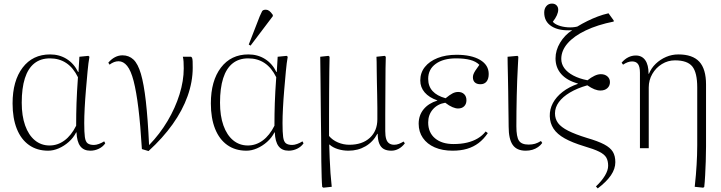

<svg xmlns="http://www.w3.org/2000/svg" viewBox="-20 -825 4016 1069"><path d="M248 14Q186 14 141.5 -17.5Q97 -49 73.5 -108Q50 -167 50 -249Q50 -375 106 -448.5Q162 -522 259 -522Q311 -522 351.5 -496.5Q392 -471 415 -424H417L422 -509L472 -514L478 -509Q472 -476 467.5 -427Q463 -378 458.5 -325Q454 -272 451.5 -223.5Q449 -175 449 -140Q449 -88 452.5 -62Q456 -36 468 -27Q480 -18 503 -18Q515 -18 530.5 -23.5Q546 -29 560 -38L566 -27Q553 -8 530.5 3Q508 14 483 14Q446 14 427 -11Q408 -36 406 -88H404Q389 -58 363 -35Q337 -12 307 1Q277 14 248 14ZM256 -15Q301 -15 339 -43Q377 -71 404 -125Q404 -160 404.5 -190Q405 -220 406 -250.5Q407 -281 409 -316.5Q411 -352 414 -395Q388 -448 349 -474Q310 -500 258 -500Q206 -500 171 -472Q136 -444 118.5 -389Q101 -334 101 -253Q101 -180 120 -126.5Q139 -73 174 -44Q209 -15 256 -15Z M807 16 770 5Q762 -129 750.5 -222.5Q739 -316 724 -374Q709 -432 688 -458Q667 -484 640 -484Q615 -484 590 -465L583 -476Q600 -496 620 -506.5Q640 -517 662 -517Q698 -517 723 -493.5Q748 -470 764.5 -414Q781 -358 792 -261.5Q803 -165 810 -18H811Q870 -79 913 -151.5Q956 -224 979.5 -299.5Q1003 -375 1003 -444Q1003 -465 1002 -481.5Q1001 -498 998 -509H1044L1049 -504Q1052 -498 1052.5 -483.5Q1053 -469 1053 -448Q1053 -370 1024.5 -290Q996 -210 941 -133Q886 -56 807 16Z M1352 14Q1290 14 1245.5 -17.5Q1201 -49 1177.5 -108Q1154 -167 1154 -249Q1154 -375 1210 -448.5Q1266 -522 1363 -522Q1415 -522 1455.5 -496.5Q1496 -471 1519 -424H1521L1526 -509L1576 -514L1582 -509Q1576 -476 1571.5 -427Q1567 -378 1562.5 -325Q1558 -272 1555.5 -223.5Q1553 -175 1553 -140Q1553 -88 1556.5 -62Q1560 -36 1572 -27Q1584 -18 1607 -18Q1619 -18 1634.5 -23.5Q1650 -29 1664 -38L1670 -27Q1657 -8 1634.5 3Q1612 14 1587 14Q1550 14 1531 -11Q1512 -36 1510 -88H1508Q1493 -58 1467 -35Q1441 -12 1411 1Q1381 14 1352 14ZM1360 -15Q1405 -15 1443 -43Q1481 -71 1508 -125Q1508 -160 1508.5 -190Q1509 -220 1510 -250.5Q1511 -281 1513 -316.5Q1515 -352 1518 -395Q1492 -448 1453 -474Q1414 -500 1362 -500Q1310 -500 1275 -472Q1240 -444 1222.5 -389Q1205 -334 1205 -253Q1205 -180 1224 -126.5Q1243 -73 1278 -44Q1313 -15 1360 -15ZM1375 -571 1365 -577 1426 -734Q1434 -753 1439 -762Q1444 -771 1460 -771Q1470 -771 1479 -764.5Q1488 -758 1499 -742V-735Z M1781 220 1774 216Q1772 196 1771 162.5Q1770 129 1769 73.5Q1768 18 1768 -65Q1768 -72 1767.5 -104Q1767 -136 1766.5 -183.5Q1766 -231 1765.5 -284Q1765 -337 1764.5 -385.5Q1764 -434 1763.5 -467.5Q1763 -501 1763 -509L1809 -514L1815 -509Q1814 -479 1813.5 -427.5Q1813 -376 1812.5 -313.5Q1812 -251 1812 -187Q1812 -123 1812 -68Q1831 -45 1861.5 -32Q1892 -19 1925 -19Q1997 -19 2039 -57.5Q2081 -96 2081 -161Q2081 -190 2081 -224.5Q2081 -259 2080 -295.5Q2079 -332 2078.5 -366Q2078 -400 2077.5 -430Q2077 -460 2077 -480.5Q2077 -501 2076 -509L2122 -514L2128 -509Q2127 -480 2126.5 -443.5Q2126 -407 2126 -366Q2126 -325 2125.5 -280Q2125 -235 2125 -188.5Q2125 -142 2125 -95Q2125 -69 2130 -52Q2135 -35 2146.5 -27Q2158 -19 2175 -19Q2188 -19 2201 -24Q2214 -29 2227 -37L2234 -27Q2219 -7 2199.5 3.5Q2180 14 2159 14Q2133 14 2116.5 4.5Q2100 -5 2091.5 -26Q2083 -47 2083 -80H2081Q2057 -35 2015 -10.5Q1973 14 1920 14Q1889 14 1860.5 5Q1832 -4 1815 -20H1813Q1814 13 1815.5 55Q1817 97 1820 138.5Q1823 180 1827 215Z M2500 14Q2443 14 2400.5 -4.5Q2358 -23 2334.5 -57Q2311 -91 2311 -136Q2311 -183 2338.5 -216.5Q2366 -250 2415 -265V-266Q2369 -282 2344.5 -310.5Q2320 -339 2320 -377Q2320 -420 2345.5 -452Q2371 -484 2416.5 -502Q2462 -520 2522 -520Q2605 -520 2653 -491.5Q2701 -463 2701 -413Q2701 -386 2689 -371Q2677 -356 2655 -356Q2635 -356 2624 -366Q2613 -376 2613 -395Q2613 -403 2616 -411.5Q2619 -420 2627 -432.5Q2635 -445 2649 -464Q2630 -483 2598 -491.5Q2566 -500 2519 -500Q2448 -500 2406 -469.5Q2364 -439 2364 -386Q2364 -345 2388.5 -318Q2413 -291 2461 -278Q2484 -297 2499.5 -305Q2515 -313 2531 -313Q2552 -313 2564.5 -300.5Q2577 -288 2577 -267Q2577 -246 2564.5 -233.5Q2552 -221 2530 -221Q2517 -221 2499 -228.5Q2481 -236 2459 -253Q2416 -246 2390 -216Q2364 -186 2364 -143Q2364 -87 2402 -55Q2440 -23 2505 -23Q2547 -23 2580.5 -31Q2614 -39 2640 -54.5Q2666 -70 2684 -93L2696 -84Q2673 -50 2644.5 -28.5Q2616 -7 2580.5 3.5Q2545 14 2500 14Z M2907 14Q2857 14 2834.5 -18.5Q2812 -51 2812 -120Q2812 -134 2811.5 -164Q2811 -194 2810.5 -234Q2810 -274 2809.5 -317Q2809 -360 2808 -399Q2807 -438 2806.5 -467.5Q2806 -497 2806 -509L2861 -514L2866 -509Q2865 -485 2863 -450.5Q2861 -416 2859.5 -375.5Q2858 -335 2857 -291.5Q2856 -248 2855.5 -205Q2855 -162 2855 -122Q2855 -63 2869.5 -41.5Q2884 -20 2923 -20Q2943 -20 2958.5 -24.5Q2974 -29 2992 -40L2999 -29Q2990 -16 2975.5 -6Q2961 4 2944 9Q2927 14 2907 14Z M3308 224 3298 213Q3330 183 3348 153Q3366 123 3366 98Q3366 70 3355.5 52Q3345 34 3316 19.5Q3287 5 3232 -11Q3166 -31 3124 -54.5Q3082 -78 3062 -108.5Q3042 -139 3041 -178Q3040 -217 3058.5 -251.5Q3077 -286 3112.5 -313.5Q3148 -341 3197 -358V-360Q3136 -377 3104.5 -413Q3073 -449 3073 -500Q3073 -545 3098.5 -587.5Q3124 -630 3166 -657Q3094 -652 3052 -678Q3010 -704 3010 -755Q3010 -777 3022 -791Q3034 -805 3053 -805Q3069 -805 3078.5 -795.5Q3088 -786 3088 -771Q3088 -757 3080.5 -740Q3073 -723 3058 -704Q3067 -692 3089.5 -683.5Q3112 -675 3140.5 -673Q3169 -671 3194 -677Q3222 -694 3250.5 -708Q3279 -722 3308 -733Q3337 -744 3368 -751L3397 -711V-705Q3307 -687 3241 -655.5Q3175 -624 3140 -583.5Q3105 -543 3105 -497Q3105 -469 3122 -445.5Q3139 -422 3172 -404.5Q3205 -387 3251 -378Q3271 -394 3290 -403Q3309 -412 3325 -412Q3348 -412 3362 -399.5Q3376 -387 3376 -368Q3376 -347 3361.5 -334Q3347 -321 3323 -321Q3307 -321 3289.5 -328Q3272 -335 3250 -350Q3194 -334 3153.5 -310Q3113 -286 3091.5 -256.5Q3070 -227 3070 -194Q3070 -163 3087 -140Q3104 -117 3143.5 -97Q3183 -77 3248 -57Q3310 -39 3344 -21Q3378 -3 3392 20Q3406 43 3406 78Q3406 115 3381.5 151Q3357 187 3308 224Z M3895 220 3848 215Q3852 179 3854.5 149Q3857 119 3858.5 92.5Q3860 66 3861 39.5Q3862 13 3862 -17V-338Q3862 -421 3834.5 -455Q3807 -489 3738 -489Q3699 -489 3665.5 -468.5Q3632 -448 3612 -413.5Q3592 -379 3592 -338V0H3543V-420Q3543 -453 3532.5 -468Q3522 -483 3499 -483Q3476 -483 3449 -465L3441 -476Q3458 -496 3478 -506Q3498 -516 3520 -516Q3554 -516 3572.5 -490Q3591 -464 3591 -414H3593Q3606 -446 3631 -470Q3656 -494 3688.5 -508Q3721 -522 3757 -522Q3836 -522 3873.5 -481.5Q3911 -441 3911 -354V-10Q3911 30 3909.5 72.5Q3908 115 3906 152.5Q3904 190 3901 216Z"/></svg>

Font: Literata 60pt ExtraLight
Style: Regular
Weight: 250
Designer: Latin by Veronika Burian and Jose Scaglione. Greek by Irene Vlachou. Cyrillic by Vera Evstafieva.
Foundry: TypeTogether
Version: Version 3.103;gftools[0.9.29]